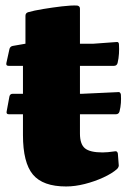

<svg xmlns="http://www.w3.org/2000/svg" viewBox="-20 -658 458 694"><path d="M219 16Q135 16 99 -27Q63 -70 63 -170V-449L72 -500V-601Q72 -611 82 -614Q103 -620 136.5 -625.5Q170 -631 203.5 -635Q237 -639 259 -638Q269 -636 269 -627V-175Q269 -137 287 -122Q305 -107 351 -107Q359 -107 370.5 -108Q382 -109 395 -111Q404 -113 406 -103L409 -64Q411 -55 403 -47Q385 -31 353.5 -16.5Q322 -2 286.5 7Q251 16 219 16ZM11 -420Q1 -420 3 -430L14 -480Q16 -490 26 -492L72 -500H318L400 -506Q410 -508 410 -497Q411 -481 410 -464Q409 -447 405 -430Q402 -420 392 -420ZM12 -245Q2 -245 4 -255L14 -309Q16 -319 26 -319H277L406 -325Q415 -327 417 -316Q418 -301 417 -286Q416 -271 412 -255Q409 -245 399 -245Z"/></svg>

Font: Hahmlet Black
Style: Regular
Weight: 900
Version: Version 1.002